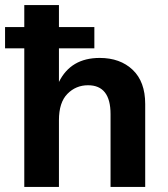

<svg xmlns="http://www.w3.org/2000/svg" viewBox="-24 -739 663 759"><path d="M370 -510Q451 -510 500.5 -463Q550 -416 550 -328V0H413V-288Q413 -402 324 -402Q276 -402 242.5 -368Q209 -334 209 -264V0H72V-548H-4V-632H72V-719H209V-632H349V-548H209V-415Q256 -510 370 -510Z"/></svg>

Font: Elaine Sans SemiBold
Style: Regular
Weight: 600
Designer: Wei Huang
Foundry: Wei Huang
Version: Version 2.001;December 24, 2019;FontCreator 12.0.0.2547 64-b